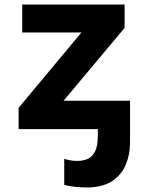

<svg xmlns="http://www.w3.org/2000/svg" viewBox="-20 -569 640 846"><path d="M62 0V-94L339 -426H78V-549H529V-446L260 -125H553V59Q553 112 534 157Q515 202 473 229.5Q431 257 362 257Q338 257 309.5 254Q281 251 263 245V131Q280 136 293 138Q306 140 322 140Q346 140 366.5 131Q387 122 399 98Q411 74 411 29V0Z"/></svg>

Font: Noto Sans Mono ExtraBold
Style: Regular
Weight: 800
Designer: Monotype Design Team
Foundry: Monotype Imaging Inc.
Version: Version 2.014